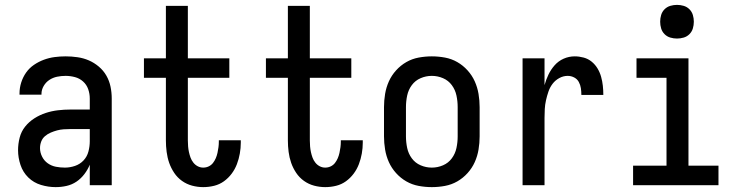

<svg xmlns="http://www.w3.org/2000/svg" viewBox="-20 -759 3040 787"><path d="M208 8Q178 8 148 -1Q118 -10 96 -31.5Q74 -53 64 -83Q54 -113 54 -143Q54 -169 60.5 -194.5Q67 -220 83 -240Q99 -260 121 -274Q143 -288 167.5 -296Q192 -304 217.5 -307Q243 -310 269 -310H348V-355Q348 -375 341.5 -393.5Q335 -412 320.5 -425Q306 -438 287 -443Q268 -448 249 -448Q231 -448 214 -444.5Q197 -441 182.5 -431.5Q168 -422 159 -406.5Q150 -391 150 -374V-371H60V-376Q60 -399 67 -421Q74 -443 87 -461.5Q100 -480 119 -493Q138 -506 159.5 -514Q181 -522 203.5 -525Q226 -528 249 -528Q273 -528 297.5 -524.5Q322 -521 344 -511.5Q366 -502 385 -486Q404 -470 416 -449Q428 -428 433 -404Q438 -380 438 -355V0H348V-84Q340 -64 326 -45.5Q312 -27 293.5 -14.5Q275 -2 253 3Q231 8 208 8ZM246 -72Q267 -72 287.5 -79Q308 -86 322.5 -101.5Q337 -117 342.5 -138Q348 -159 348 -180V-230H269Q255 -230 241 -229Q227 -228 214 -224.5Q201 -221 188 -215.5Q175 -210 164.5 -201Q154 -192 149 -179Q144 -166 144 -152Q144 -134 152.5 -117Q161 -100 176 -89.5Q191 -79 209 -75.5Q227 -72 246 -72Z M813 8Q790 8 767.5 2Q745 -4 726 -17.5Q707 -31 694 -50.5Q681 -70 673.5 -91.5Q666 -113 663 -136.5Q660 -160 660 -183V-440H570V-520H660V-735H750V-520H920V-440H750V-183Q750 -171 751 -159Q752 -147 754.5 -135.5Q757 -124 761 -113Q765 -102 772.5 -92.5Q780 -83 790.5 -77.5Q801 -72 813 -72Q825 -72 835.5 -77Q846 -82 853 -91Q860 -100 864.5 -110.5Q869 -121 871.5 -132.5Q874 -144 875.5 -155.5Q877 -167 877 -178V-184H967V-174Q967 -152 963 -129.5Q959 -107 951 -86Q943 -65 929.5 -47Q916 -29 898 -16Q880 -3 858 2.5Q836 8 813 8Z M1313 8Q1290 8 1267.5 2Q1245 -4 1226 -17.5Q1207 -31 1194 -50.5Q1181 -70 1173.5 -91.5Q1166 -113 1163 -136.5Q1160 -160 1160 -183V-440H1070V-520H1160V-735H1250V-520H1420V-440H1250V-183Q1250 -171 1251 -159Q1252 -147 1254.5 -135.5Q1257 -124 1261 -113Q1265 -102 1272.5 -92.5Q1280 -83 1290.5 -77.5Q1301 -72 1313 -72Q1325 -72 1335.5 -77Q1346 -82 1353 -91Q1360 -100 1364.5 -110.5Q1369 -121 1371.5 -132.5Q1374 -144 1375.5 -155.5Q1377 -167 1377 -178V-184H1467V-174Q1467 -152 1463 -129.5Q1459 -107 1451 -86Q1443 -65 1429.5 -47Q1416 -29 1398 -16Q1380 -3 1358 2.5Q1336 8 1313 8Z M1750 8Q1723 8 1696 3Q1669 -2 1645.5 -15.5Q1622 -29 1603.5 -49.5Q1585 -70 1574 -94.5Q1563 -119 1558.5 -146Q1554 -173 1554 -200V-320Q1554 -347 1558.5 -374Q1563 -401 1574 -425.5Q1585 -450 1603.5 -470.5Q1622 -491 1645.5 -504.5Q1669 -518 1696 -523Q1723 -528 1750 -528Q1777 -528 1804 -523Q1831 -518 1854.5 -504.5Q1878 -491 1896.5 -470.5Q1915 -450 1926 -425.5Q1937 -401 1941.5 -374Q1946 -347 1946 -320V-200Q1946 -173 1941.5 -146Q1937 -119 1926 -94.5Q1915 -70 1896.5 -49.5Q1878 -29 1854.5 -15.5Q1831 -2 1804 3Q1777 8 1750 8ZM1750 -72Q1774 -72 1796 -81.5Q1818 -91 1832 -110Q1846 -129 1851 -152.5Q1856 -176 1856 -200V-320Q1856 -344 1851 -367.5Q1846 -391 1832 -410Q1818 -429 1796 -438.5Q1774 -448 1750 -448Q1726 -448 1704 -438.5Q1682 -429 1668 -410Q1654 -391 1649 -367.5Q1644 -344 1644 -320V-200Q1644 -176 1649 -152.5Q1654 -129 1668 -110Q1682 -91 1704 -81.5Q1726 -72 1750 -72Z M2122 0V-520H2212V-410Q2218 -432 2228 -453Q2238 -474 2253.5 -491.5Q2269 -509 2290.5 -518.5Q2312 -528 2336 -528Q2354 -528 2372.5 -523Q2391 -518 2405.5 -506Q2420 -494 2429.5 -478Q2439 -462 2444 -444Q2449 -426 2451 -407.5Q2453 -389 2453 -370H2363Q2363 -384 2361 -397.5Q2359 -411 2352.5 -423Q2346 -435 2333.5 -441.5Q2321 -448 2307 -448Q2289 -448 2272.5 -439Q2256 -430 2245 -415.5Q2234 -401 2228 -383.5Q2222 -366 2218 -348Q2214 -330 2213 -312Q2212 -294 2212 -276V0Z M2575 0V-80H2712V-440H2589V-520H2802V-80H2925V0ZM2755 -601Q2741 -601 2727.5 -605Q2714 -609 2704 -619Q2694 -629 2690 -642.5Q2686 -656 2686 -670Q2686 -684 2690 -697.5Q2694 -711 2704 -721Q2714 -731 2727.5 -735Q2741 -739 2755 -739Q2769 -739 2782.5 -735Q2796 -731 2806 -721Q2816 -711 2820 -697.5Q2824 -684 2824 -670Q2824 -656 2820 -642.5Q2816 -629 2806 -619Q2796 -609 2782.5 -605Q2769 -601 2755 -601Z"/></svg>

Font: Iosevka Medium
Style: Regular
Weight: 500
Monospace: yes
Designer: Belleve Invis
Foundry: Belleve Invis
Version: Version 32.5.0; ttfautohint (v1.8.4)